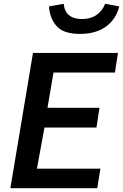

<svg xmlns="http://www.w3.org/2000/svg" viewBox="-20 -999 653 1019"><path d="M155 -718H606L590 -614H264L232 -427H508L492 -322H216L176 -104H513L496 0H35ZM240 -965 318 -979Q326 -898 416 -898Q461 -898 492 -919.5Q523 -941 538 -979L613 -965Q596 -897 542.5 -858Q489 -819 404 -819Q317 -819 280.5 -860.5Q244 -902 240 -965Z"/></svg>

Font: Nebula Sans Semibold
Style: Regular
Weight: 600
Italic angle: -9°
Designer: Paul D. Hunt for Adobe (as Source Sans)
Foundry: Nebula Entertainment & Broadcasting LLC
Version: Version 1.010